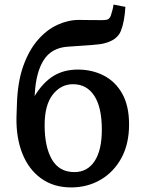

<svg xmlns="http://www.w3.org/2000/svg" viewBox="-20 -806 625 839"><path d="M291 13Q214 13 159.5 -26.5Q105 -66 77.5 -135.5Q50 -205 52 -295L54 -352Q57 -448 81.5 -517Q106 -586 145 -631Q184 -676 231 -697.5Q278 -719 325 -719Q339 -719 359 -718.5Q379 -718 426 -718Q444 -718 451.5 -721.5Q459 -725 464 -737Q467 -746 471 -760.5Q475 -775 476 -786L528 -776Q524 -710 508 -670.5Q492 -631 437 -617Q419 -612 378 -609Q337 -606 276 -602Q205 -597 171 -543.5Q137 -490 132 -395L131 -386Q168 -446 213.5 -474Q259 -502 320 -502Q383 -502 434 -475.5Q485 -449 514.5 -396Q544 -343 544 -262Q544 -177 510.5 -115.5Q477 -54 419.5 -20.5Q362 13 291 13ZM305 -54Q362 -54 393.5 -102Q425 -150 425 -239Q425 -337 392 -387.5Q359 -438 299 -438Q246 -438 210.5 -392.5Q175 -347 175 -259Q175 -164 207 -109Q239 -54 305 -54Z"/></svg>

Font: Literata Medium
Style: Regular
Weight: 500
Designer: Latin by Veronika Burian and Jose Scaglione. Greek by Irene Vlachou. Cyrillic by Vera Evstafieva.
Foundry: TypeTogether
Version: Version 3.103; ttfautohint (v1.8.4.7-5d5b);gftools[0.9.29]